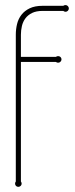

<svg xmlns="http://www.w3.org/2000/svg" viewBox="-20 -723 296 753"><path d="M62 -11.2Q64.9 -7.3 64.9 -2.9Q64.9 2.4 61 6.1Q57.1 9.8 51.8 9.8Q46.4 9.8 42.7 6.1Q39.1 2.4 39.1 -2.9Q39.1 -7.3 42 -11.2V-586.9Q42 -608.4 46.9 -628.7Q51.8 -648.9 64 -664.8Q76.2 -680.7 96.4 -690.4Q116.7 -700.2 147 -700.2H228Q232.4 -703.1 236.8 -703.1Q242.2 -703.1 246.1 -699.2Q250 -695.3 250 -689.9Q250 -684.6 246.1 -680.7Q242.2 -676.8 236.8 -676.8Q232.9 -676.8 228 -680.2H147Q122.1 -680.2 105.7 -672.1Q89.4 -664.1 79.6 -650.9Q69.8 -637.7 65.9 -620.8Q62 -604 62 -586.9V-500H199.2Q203.6 -502.9 208 -502.9Q213.4 -502.9 217.3 -499.3Q221.2 -495.6 221.2 -490.2Q221.2 -484.9 217.3 -481Q213.4 -477.1 208 -477.1Q203.6 -477.1 199.2 -480H62Z"/></svg>

Font: Wire One
Style: Regular
Weight: 400
Designer: Alexei Vanyashin, Gayaneh Bagdasaryan
Foundry: Cyreal Type Foundry
Version: Version 1.000